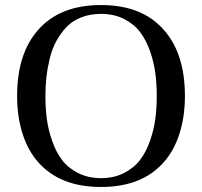

<svg xmlns="http://www.w3.org/2000/svg" viewBox="-20 -727 802 762"><path d="M47.9 -346.2Q47.9 -515.6 132.8 -609.9Q219.2 -707 380.9 -707Q542.5 -707 628.9 -609.9Q713.9 -515.6 713.9 -346.2Q713.9 -263.2 691.9 -195.3Q669.9 -127.4 628.9 -82Q542.5 15.1 380.9 15.1Q219.2 15.1 132.8 -82Q91.8 -127.4 69.8 -195.3Q47.9 -263.2 47.9 -346.2ZM160.2 -346.2Q160.2 -298.3 165.8 -255.4Q171.4 -212.4 186.8 -168.2Q202.1 -124 226.1 -92.3Q250 -60.5 289.8 -40.3Q329.6 -20 380.9 -20Q432.1 -20 471.9 -40.3Q511.7 -60.5 535.9 -92.3Q560.1 -124 575.4 -168.2Q590.8 -212.4 596.4 -255.4Q602.1 -298.3 602.1 -346.2Q602.1 -394 596.4 -437Q590.8 -480 575.4 -523.9Q560.1 -567.9 535.9 -599.9Q511.7 -631.8 471.9 -651.9Q432.1 -671.9 380.9 -671.9Q337.9 -671.9 302.7 -658.2Q267.6 -644.5 244.1 -619.9Q220.7 -595.2 203.9 -564.5Q187 -533.7 177.7 -495.8Q168.5 -458 164.3 -421.6Q160.2 -385.3 160.2 -346.2Z"/></svg>

Font: Heuristica
Style: Regular
Weight: 400
Version: Version 1.0.2